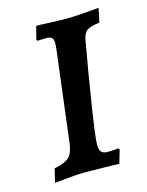

<svg xmlns="http://www.w3.org/2000/svg" viewBox="-86 -561 479 624"><g transform="rotate(-15 154.0 -248.5)"><path d="M186 -77Q186 -59 192.5 -52Q199 -45 213 -45Q227 -45 237 -46Q247 -47 250 -47L253 -43L240 2Q228 2 194 1Q160 0 127 0Q100 0 66 3.5Q32 7 22 8L33 -38Q69 -45 83 -58.5Q97 -72 101 -104L139 -413Q140 -420 140 -431Q140 -444 134.5 -449Q129 -454 115 -454L86 -453Q84 -457 84 -459L95 -501Q111 -501 125 -500Q169 -498 199 -498Q222 -498 258 -501Q294 -504 306 -505L296 -458Q265 -454 253.5 -446Q242 -438 238 -416Q220 -317 203 -208.5Q186 -100 186 -77Z"/></g></svg>

Font: Alegreya SC Medium
Style: Italic
Weight: 500
Italic angle: -7°
Designer: Juan Pablo del Peral
Foundry: Huerta Tipografica
Version: Version 2.007; ttfautohint (v1.6)